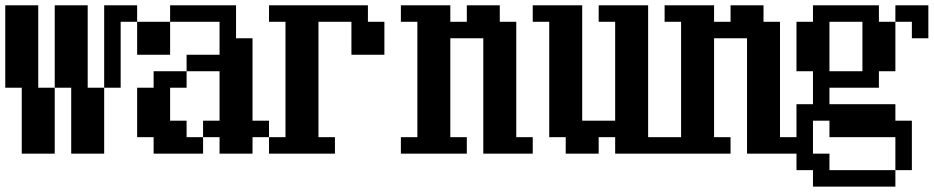

<svg xmlns="http://www.w3.org/2000/svg" viewBox="-20 -567 3540 728"><path d="M0 -234.4V-546.9H125V-234.4H187.5V-546.9H312.5V-234.4H375V-546.9H500V-484.4H437.5V-234.4H375V15.6H250V-234.4H187.5V15.6H62.5V-234.4Z M500 -359.4V-484.4H625V-546.9H875V-421.9H937.5V-109.4H1000V-46.9H937.5V15.6H812.5V-46.9H750V-109.4H812.5V-296.9H687.5V-359.4H812.5V-484.4H625V-359.4ZM500 -46.9V-234.4H562.5V-296.9H687.5V-234.4H625V-109.4H687.5V-46.9H750V15.6H562.5V-46.9Z M1000 15.6V-46.9H1062.5V-484.4H1000V-546.9H1375V-484.4H1437.5V-359.4H1312.5V-484.4H1187.5V-46.9H1250V15.6Z M1500 15.6V-46.9H1562.5V-484.4H1500V-546.9H1687.5V-484.4H1750V-546.9H1875V-484.4H1937.5V-46.9H2000V15.6H1812.5V-421.9H1687.5V-46.9H1750V15.6Z M2000 -484.4V-546.9H2187.5V-109.4H2312.5V-484.4H2250V-546.9H2437.5V-46.9H2500V15.6H2312.5V-46.9H2250V15.6H2125V-46.9H2062.5V-484.4Z M2500 15.6V-46.9H2562.5V-484.4H2500V-546.9H2687.5V-484.4H2750V-546.9H2875V-484.4H2937.5V-46.9H3000V15.6H2812.5V-421.9H2687.5V-46.9H2750V15.6Z M3125 -296.9H3250V-484.4H3125ZM3062.5 15.6H3125V78.1H3375V-46.9H3125V-109.4H3062.5ZM3000 78.1V-171.9H3062.5V-296.9H3000V-484.4H3062.5V-546.9H3312.5V-484.4H3375V-546.9H3500V-421.9H3437.5V-484.4H3375V-296.9H3312.5V-234.4H3125V-171.9H3375V-109.4H3437.5V78.1H3375V140.6H3062.5V78.1Z"/></svg>

Font: KH Dot Dougenzaka 16
Style: Regular
Weight: 400
Designer: Original version for X68000 by Keitarou Hiraki (http://hp.vector.co.jp/authors/VA000874/) / TrueType conversion by Homem
Version: Version 1.00.20150527